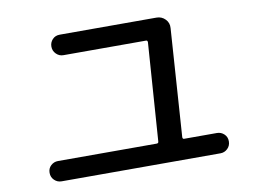

<svg xmlns="http://www.w3.org/2000/svg" viewBox="-72 -790 1143 855"><g transform="rotate(-10 500.0 -362.5)"><path d="M140.6 -40Q122.1 -40 108.4 -53.2Q94.7 -66.4 94.7 -86.4Q94.7 -106.4 108.4 -119.1Q122.1 -131.8 140.6 -131.8H586.9Q595.7 -131.8 595.7 -140.6Q602.5 -229.5 627 -583Q627 -591.8 620.1 -591.8H246.1Q227.5 -591.8 213.9 -605.5Q200.2 -619.1 200.2 -638.7Q200.2 -657.2 212.9 -670.9Q225.6 -684.6 246.1 -684.6H683.6Q707 -684.6 723.1 -668Q739.3 -651.4 737.3 -627.9L704.1 -140.6Q704.1 -131.8 710.9 -131.8H859.4Q877.9 -131.8 891.6 -119.1Q905.3 -106.4 905.3 -86.4Q905.3 -66.4 891.6 -53.2Q877.9 -40 859.4 -40Z"/></g></svg>

Font: Rounded Mgen+ 2m medium
Style: Regular
Weight: 500
Designer: [Source Han Sans]
Ryoko NISHIZUKA  (kana & ideographs); Paul D. Hunt (Latin, Greek & Cyrillic); Wenlong ZHANG  (bopomofo
Version: Version 1.059.20150602